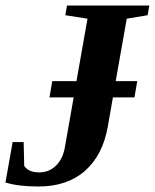

<svg xmlns="http://www.w3.org/2000/svg" viewBox="-22 -675 568 705"><path d="M299.3 -606.4 217.8 -619.1 224.1 -654.8H526.4L520 -619.1L443.4 -606.4L402.8 -377H481.9L471.7 -317.4H392.6L374 -210.9Q355.5 -105.5 290.3 -47.9Q225.1 9.8 119.1 9.8Q44.9 9.8 -2 -4.9L24.4 -153.3H64.9L66.9 -65.9Q82.5 -42 122.1 -42Q158.2 -42 183.6 -66.9Q209 -91.8 216.3 -134.8L248.5 -317.4H159.7L169.9 -377H258.8Z"/></svg>

Font: Tinos
Style: Bold Italic
Weight: 700
Italic angle: -16.333°
Designer: Steve Matteson
Foundry: Monotype Imaging Inc.
Version: Version 1.23